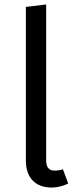

<svg xmlns="http://www.w3.org/2000/svg" viewBox="-20 -828 356 861"><path d="M211 13C239 13 266 5 286 -5L262 -69C252 -65 239 -63 225 -63C198 -63 187 -79 187 -110V-808L96 -797V-108C96 -29 141 13 211 13Z"/></svg>

Font: Glow Sans SC Normal Book
Style: Regular
Weight: 500
Designer: Ryoko NISHIZUKA (kana, bopomofo & ideographs); Paul D. Hunt (Latin, Greek & Cyrillic); Sandoll Communications, Soo-young
Version: Version 0.93